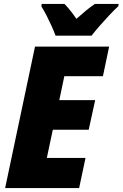

<svg xmlns="http://www.w3.org/2000/svg" viewBox="-20 -949 619 969"><path d="M5.9 0 156.7 -713.9H530.8L499.5 -564.5H304.7L279.3 -443.8H460.4L427.7 -294.4H246.6L216.3 -151.9H411.6L379.4 0ZM260.3 -769Q252.4 -791 240.5 -817.4Q228.5 -843.8 215.3 -869.9Q202.1 -896 189 -916.5L190.4 -929.2H305.2Q314 -920.9 325 -907.7Q335.9 -894.5 346.7 -880.6Q357.4 -866.7 365.7 -854Q390.1 -876 413.3 -895Q436.5 -914.1 459 -929.2H578.6L577.1 -917.5Q556.6 -898.9 531 -871.6Q505.4 -844.2 481.4 -816.7Q457.5 -789.1 441.9 -769Z"/></svg>

Font: Open Sans SemiCondensed ExtraBold
Style: Italic
Weight: 800
Width: 4
Italic angle: -12°
Designer: Monotype Design Team
Foundry: Monotype Imaging Inc.
Version: Version 3.003